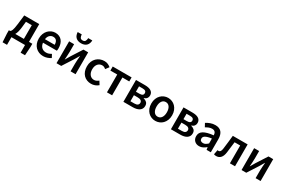

<svg xmlns="http://www.w3.org/2000/svg" viewBox="135 -2146 5524 3734"><g transform="rotate(30 2897.0 -279.5)"><path d="M126 0V172H26L15 -17V-92H43Q52 -97 60.5 -107Q69 -117 77 -138Q85 -159 92 -194Q99 -229 106 -285L130 -491H467V-92H542V-17L530 172H431V0ZM206 -260Q199 -202 187.5 -161Q176 -120 159 -92H352V-400H221Z M841 12Q790 12 746 -5.5Q702 -23 669 -56Q636 -89 617.5 -136.5Q599 -184 599 -245Q599 -305 618 -353Q637 -401 668.5 -434Q700 -467 741 -485Q782 -503 825 -503Q875 -503 913 -486Q951 -469 976.5 -438Q1002 -407 1015 -364Q1028 -321 1028 -270Q1028 -253 1026.5 -238Q1025 -223 1023 -214H711Q719 -148 757.5 -112.5Q796 -77 856 -77Q888 -77 915.5 -86.5Q943 -96 970 -113L1009 -41Q974 -18 931 -3Q888 12 841 12ZM710 -292H928Q928 -349 903.5 -381.5Q879 -414 828 -414Q784 -414 751 -383Q718 -352 710 -292Z M1138 0V-491H1250V-322Q1250 -284 1246.5 -237.5Q1243 -191 1240 -144H1243Q1256 -167 1274 -196.5Q1292 -226 1304 -248L1460 -491H1566V0H1454V-169Q1454 -207 1457.5 -253.5Q1461 -300 1465 -347H1461Q1448 -324 1430.5 -294.5Q1413 -265 1400 -243L1244 0ZM1356 -573Q1313 -573 1282.5 -585.5Q1252 -598 1232.5 -619Q1213 -640 1203 -669Q1193 -698 1192 -731H1283Q1285 -689 1300 -663Q1315 -637 1356 -637Q1397 -637 1412 -663Q1427 -689 1429 -731H1520Q1519 -698 1509 -669Q1499 -640 1479.5 -619Q1460 -598 1429.5 -585.5Q1399 -573 1356 -573Z M1917 12Q1867 12 1823.5 -5Q1780 -22 1748 -55Q1716 -88 1698 -136Q1680 -184 1680 -245Q1680 -306 1700 -354Q1720 -402 1754 -435Q1788 -468 1832.5 -485.5Q1877 -503 1926 -503Q1974 -503 2008.5 -487Q2043 -471 2070 -448L2014 -373Q1994 -390 1974.5 -399.5Q1955 -409 1932 -409Q1872 -409 1835 -364.5Q1798 -320 1798 -245Q1798 -171 1834.5 -126.5Q1871 -82 1929 -82Q1958 -82 1983.5 -94.5Q2009 -107 2030 -124L2077 -48Q2042 -18 2000.5 -3Q1959 12 1917 12Z M2271 0V-400H2117V-491H2541V-400H2387V0Z M2640 0V-491H2839Q2880 -491 2914.5 -484.5Q2949 -478 2974.5 -463Q3000 -448 3014.5 -423.5Q3029 -399 3029 -364Q3029 -328 3008.5 -300.5Q2988 -273 2947 -261V-257Q2991 -246 3020 -219Q3049 -192 3049 -141Q3049 -104 3033.5 -77.5Q3018 -51 2991 -33.5Q2964 -16 2927.5 -8Q2891 0 2849 0ZM2753 -292H2828Q2876 -292 2897 -308Q2918 -324 2918 -352Q2918 -381 2898 -397Q2878 -413 2831 -413H2753ZM2753 -78H2841Q2891 -78 2913.5 -97Q2936 -116 2936 -148Q2936 -178 2912 -196Q2888 -214 2837 -214H2753Z M3359 12Q3313 12 3271 -5Q3229 -22 3196.5 -55Q3164 -88 3145 -136Q3126 -184 3126 -245Q3126 -306 3145 -354Q3164 -402 3196.5 -435Q3229 -468 3271 -485.5Q3313 -503 3359 -503Q3405 -503 3447.5 -485.5Q3490 -468 3522 -435Q3554 -402 3573.5 -354Q3593 -306 3593 -245Q3593 -184 3573.5 -136Q3554 -88 3522 -55Q3490 -22 3447.5 -5Q3405 12 3359 12ZM3359 -82Q3413 -82 3444 -126.5Q3475 -171 3475 -245Q3475 -320 3444 -364.5Q3413 -409 3359 -409Q3305 -409 3274.5 -364.5Q3244 -320 3244 -245Q3244 -171 3274.5 -126.5Q3305 -82 3359 -82Z M3707 0V-491H3906Q3947 -491 3981.5 -484.5Q4016 -478 4041.5 -463Q4067 -448 4081.5 -423.5Q4096 -399 4096 -364Q4096 -328 4075.5 -300.5Q4055 -273 4014 -261V-257Q4058 -246 4087 -219Q4116 -192 4116 -141Q4116 -104 4100.5 -77.5Q4085 -51 4058 -33.5Q4031 -16 3994.5 -8Q3958 0 3916 0ZM3820 -292H3895Q3943 -292 3964 -308Q3985 -324 3985 -352Q3985 -381 3965 -397Q3945 -413 3898 -413H3820ZM3820 -78H3908Q3958 -78 3980.5 -97Q4003 -116 4003 -148Q4003 -178 3979 -196Q3955 -214 3904 -214H3820Z M4344 12Q4279 12 4239 -27.5Q4199 -67 4199 -132Q4199 -171 4215.5 -201.5Q4232 -232 4267.5 -254Q4303 -276 4357.5 -291Q4412 -306 4488 -314Q4487 -333 4482.5 -350.5Q4478 -368 4467.5 -381.5Q4457 -395 4440 -402.5Q4423 -410 4398 -410Q4362 -410 4327.5 -396Q4293 -382 4260 -362L4218 -439Q4259 -465 4310 -484Q4361 -503 4420 -503Q4512 -503 4557.5 -448.5Q4603 -394 4603 -291V0H4508L4500 -54H4496Q4463 -26 4425.5 -7Q4388 12 4344 12ZM4381 -78Q4411 -78 4435.5 -92Q4460 -106 4488 -132V-242Q4438 -236 4404 -226Q4370 -216 4349 -203.5Q4328 -191 4319 -175Q4310 -159 4310 -141Q4310 -108 4330 -93Q4350 -78 4381 -78Z M4728 12Q4699 12 4676 2L4696 -102Q4701 -100 4706.5 -99Q4712 -98 4720 -98Q4743 -98 4758 -118.5Q4773 -139 4779 -186Q4789 -263 4797.5 -338.5Q4806 -414 4814 -491H5147V0H5032V-400H4906Q4898 -339 4891 -277.5Q4884 -216 4876 -155Q4865 -73 4828 -30.5Q4791 12 4728 12Z M5293 0V-491H5405V-322Q5405 -284 5401.5 -237.5Q5398 -191 5395 -144H5398Q5411 -167 5429 -196.5Q5447 -226 5459 -248L5615 -491H5721V0H5609V-169Q5609 -207 5612.5 -253.5Q5616 -300 5620 -347H5616Q5603 -324 5585.5 -294.5Q5568 -265 5555 -243L5399 0Z"/></g></svg>

Font: Processing Sans Pro Semibold
Style: Regular
Weight: 600
Designer: Paul D. Hunt
Foundry: Adobe Systems Incorporated
Version: Version 2.020;PS 2.000;hotconv 1.0.86;makeotf.lib2.5.63406